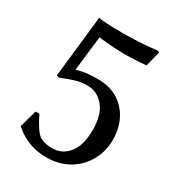

<svg xmlns="http://www.w3.org/2000/svg" viewBox="-184 -875 924 1005"><g transform="rotate(30 278.0 -373.0)"><path d="M50.8 -58.6 80.1 -164.1 102.5 -165Q146.5 -76.2 175.3 -58.6Q204.1 -41 250 -41Q310.5 -41 349.1 -88.9Q387.7 -136.7 387.7 -229.5Q387.7 -322.3 347.7 -370.1Q307.6 -418 249 -418Q206.1 -418 169.9 -405.8Q133.8 -393.6 96.7 -378.9H95.7L82 -383.8L123 -755.9Q151.4 -748 266.1 -748Q380.9 -748 470.7 -759.8L471.7 -760.7L485.4 -754.9L462.9 -665L460.9 -664.1Q394.5 -657.2 330.6 -657.2Q266.6 -657.2 175.8 -668L151.4 -458Q200.2 -474.6 275.9 -474.6Q351.6 -474.6 401.9 -442.4Q452.1 -410.2 478.5 -356.9Q504.9 -303.7 504.9 -236.3Q504.9 -168.9 472.2 -110.4Q439.5 -51.8 381.3 -18.1Q323.2 15.6 248 15.6Q137.7 15.6 57.6 -53.7Q53.7 -56.6 52.7 -57.6Z"/></g></svg>

Font: GenEi LateMin v2
Style: Medium
Weight: 500
Designer: o_tamon (Modified)
Foundry: o_tamon / Adobe Systems Incorporated / FONT 910 / Philipp H. Poll
Version: Version 2.1;Original Version 1.004